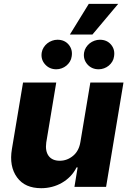

<svg xmlns="http://www.w3.org/2000/svg" viewBox="-20 -977 676 1004"><path d="M42.3 -197.8 100.5 -545.5H274.1L221.9 -231.9Q218.8 -209.5 221.9 -191.9Q225.1 -174.4 234.2 -161.9Q243.3 -149.5 258 -142.9Q272.7 -136.4 292.6 -136.4Q331 -136.4 362.2 -162.3Q393.1 -187.9 400.6 -235.4L452.4 -545.5H625.7L534.8 0H369.3L386 -101.6H380.3Q367.2 -75.3 347.5 -55Q327.8 -34.8 303.6 -21Q279.5 -7.1 252 0Q224.4 7.1 195.7 7.1Q153.4 7.1 121.8 -6.7Q90.2 -20.6 69.2 -49.4Q27 -107.2 42.3 -197.8ZM345.5 -796.5 444.2 -956.7H598L463.4 -796.5ZM419.7 -702.4Q422.2 -717 430 -729.2Q437.9 -741.5 449 -750.4Q460.2 -759.2 474.1 -764.2Q487.9 -769.2 502.1 -769.2Q539.1 -769.2 560.7 -743.6Q582.4 -717.7 576.3 -681.8Q574.6 -667.3 567.1 -655Q559.7 -642.8 548.7 -633.7Q537.6 -624.6 524 -619.7Q510.3 -614.7 496.1 -614.7Q459.5 -614.7 436.8 -640.6Q414.1 -666.9 419.7 -702.4ZM198.2 -702.4Q200.6 -717 208.5 -729.2Q216.3 -741.5 227.5 -750.4Q238.6 -759.2 252.5 -764.2Q266.3 -769.2 280.5 -769.2Q317.5 -769.2 339.1 -743.6Q360.8 -717.7 354.8 -681.8Q353 -667.3 345.5 -655Q338.1 -642.8 327.1 -633.7Q316.1 -624.6 302.4 -619.7Q288.7 -614.7 274.5 -614.7Q238.3 -614.7 215.2 -641Q192.5 -666.9 198.2 -702.4Z"/></svg>

Font: Inter P Extra Bold
Style: Italic
Weight: 800
Italic angle: 9.39999°
Designer: Rasmus Andersson
Foundry: rsms
Version: Version 3.018;git-588b23468